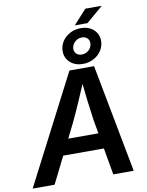

<svg xmlns="http://www.w3.org/2000/svg" viewBox="-137 -1192 975 1271"><g transform="rotate(-10 350.5 -556.0)"><path d="M-22.9 0 352.5 -727.5H518.1L656.2 0H519L452.6 -378.4Q444.3 -434.1 435.3 -508.8Q426.3 -583.5 416.5 -678.2H445.3Q406.2 -586.4 373.8 -511.7Q341.3 -437 313 -378.4L124.5 0ZM155.8 -179.7 172.9 -284.7H554.7L537.6 -179.7ZM439.5 -1015.6 526.9 -1112.3H637.7L524.4 -1015.6ZM448.7 -754.9Q409.2 -754.9 380.6 -772Q352.1 -789.1 339.1 -817.6Q326.2 -846.2 332 -880.9Q336.9 -911.6 356.9 -936.5Q377 -961.4 407.5 -976.1Q438 -990.7 474.1 -990.7Q514.2 -990.7 542.5 -973.9Q570.8 -957 584 -928.5Q597.2 -899.9 591.3 -865.2Q585.9 -834 565.7 -808.8Q545.4 -783.7 514.9 -769.3Q484.4 -754.9 448.7 -754.9ZM452.1 -817.4Q476.6 -817.4 495.8 -832.8Q515.1 -848.1 519.5 -872.1Q523.9 -896 510.3 -912.4Q496.6 -928.7 471.2 -928.7Q446.3 -928.7 427 -912.8Q407.7 -897 403.3 -873Q399.4 -849.6 413.1 -833.5Q426.8 -817.4 452.1 -817.4Z"/></g></svg>

Font: Inter 16pt SemiBold
Style: Italic
Weight: 600
Italic angle: -9.3988°
Version: Version 4.001;git-66647c0bb